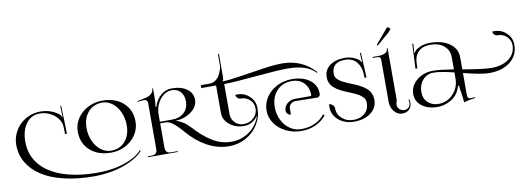

<svg xmlns="http://www.w3.org/2000/svg" viewBox="-67 -1275 4975 1801"><g transform="rotate(-10 2420.5 -375.0)"><path d="M41 -327.1Q41 -381.8 62.7 -431.9Q84.5 -481.9 121.1 -518.1Q157.7 -554.2 208.5 -575.7Q259.3 -597.2 314.9 -597.2Q423.3 -597.2 498 -533.2Q504.9 -526.4 508.8 -513.2L516.1 -515.1Q514.2 -522.9 513.2 -543.9L511.2 -616.7L520 -617.2L527.8 -349.1L509.8 -348.6L507.8 -419.9Q505.4 -463.4 476.1 -500.7Q446.8 -538.1 401.6 -559.1Q356.4 -580.1 307.1 -580.1Q227.5 -580.1 178.7 -514.6Q129.9 -449.2 129.9 -342.8Q129.9 -217.3 203.9 -126.2Q277.8 -35.2 418 12.9Q558.1 61 751 61Q833 61 911.6 46.9Q990.2 32.7 1062 0.2Q1133.8 -32.2 1174.8 -78.1L1182.1 -70.8Q1135.3 -19 1056.2 17.8Q977.1 54.7 889.2 71.8Q801.3 88.9 710.4 88.9Q552.7 88.9 425.8 58.3Q298.8 27.8 214.8 -26.9Q130.9 -81.5 85.9 -158.2Q41 -234.9 41 -327.1Z M906.7 -102.1Q782.7 -102.1 706.8 -170.2Q630.9 -238.3 630.9 -350.1Q630.9 -417 667.7 -473.9Q704.6 -530.8 768.3 -564Q832 -597.2 906.7 -597.2Q1030.3 -597.2 1105.7 -529.3Q1181.2 -461.4 1181.2 -350.1Q1181.2 -282.7 1144.3 -225.6Q1107.4 -168.5 1044.2 -135.3Q981 -102.1 906.7 -102.1ZM910.2 -120.1Q992.7 -120.1 1043.2 -178.2Q1093.8 -236.3 1093.8 -331.1Q1093.8 -398.4 1068.1 -455.6Q1042.5 -512.7 998.5 -545.9Q954.6 -579.1 902.8 -579.1Q819.8 -579.1 768.8 -521Q717.8 -462.9 717.8 -368.2Q717.8 -300.8 743.7 -243.7Q769.5 -186.5 813.7 -153.3Q857.9 -120.1 910.2 -120.1Z M1327.6 -62V-502Q1327.6 -515.6 1318.4 -524.9Q1309.1 -534.2 1294.4 -534.2H1290.5L1231.4 -528.8L1230.5 -535.2L1307.6 -550.8Q1341.3 -557.1 1365 -576.2Q1388.7 -595.2 1388.7 -624V-627.9H1396.5V-547.9Q1396.5 -481.4 1388.7 -456.1V-454.1H1398.4Q1417.5 -517.6 1463.9 -557.4Q1510.3 -597.2 1567.9 -597.2Q1657.7 -597.2 1712.2 -558.1Q1766.6 -519 1766.6 -455.1Q1766.6 -390.6 1704.3 -343.3Q1642.1 -295.9 1551.8 -291Q1624.5 -272.9 1688.5 -202.6Q1729.5 -157.7 1767.3 -124.5Q1805.2 -91.3 1848.4 -63.5Q1891.6 -35.6 1938.7 -21.2Q1985.8 -6.8 2035.6 -6.8Q2133.8 -6.8 2210.7 -63.5Q2287.6 -120.1 2311.5 -208Q2291.5 -173.8 2255.6 -152.8Q2219.7 -131.8 2176.8 -131.8Q2097.2 -131.8 2040.5 -178Q1983.9 -224.1 1983.9 -289.1V-551.8H1842.8V-579.1H1927.7Q1959.5 -579.1 1985.1 -598.1Q2010.7 -617.2 2024.2 -643.1Q2037.6 -668.9 2044.7 -690.4Q2051.8 -711.9 2051.8 -722.2V-838.9H2061.5V-622.1Q2061.5 -586.4 2048.8 -580.1V-579.1Q2106.4 -579.1 2215.3 -596.2Q2324.2 -613.3 2439.7 -630.6Q2555.2 -647.9 2628.9 -647.9Q2817.9 -647.9 2942.9 -509.8L2936.5 -503.9Q2856.9 -591.8 2671.9 -591.8Q2573.7 -591.8 2359.6 -571.8Q2145.5 -551.8 2061.5 -551.8V-263.2Q2061.5 -216.3 2095.2 -183.1Q2128.9 -149.9 2176.8 -149.9Q2232.9 -149.9 2272.2 -186.8Q2311.5 -223.6 2311.5 -275.9Q2311.5 -323.7 2276.6 -357.4Q2241.7 -391.1 2191.9 -391.1Q2173.3 -391.1 2159.9 -403.6Q2146.5 -416 2146.5 -434.1H2166.5Q2233.9 -434.1 2281.7 -387.7Q2329.6 -341.3 2329.6 -275.9Q2329.6 -192.4 2286.4 -121.8Q2243.2 -51.3 2168.9 -10.3Q2094.7 30.8 2007.3 30.8Q1899.4 30.8 1799.6 -23.7Q1699.7 -78.1 1620.6 -171.4Q1601.1 -194.3 1585.2 -211.2Q1569.3 -228 1546.1 -249Q1522.9 -270 1500.5 -281.5Q1478 -293 1458.5 -293H1405.8V-61Q1405.8 -7.8 1459.5 -7.8H1522.5V0H1239.7V-8.8H1274.9Q1327.6 -8.8 1327.6 -62ZM2692.9 -278.3Q2666 -278.3 2647 -260.7Q2627.9 -243.2 2627.9 -218.3V-161.6Q2609.9 -161.6 2597.4 -174.8Q2585 -188 2585 -206.5Q2585 -245.1 2616.5 -272.5Q2647.9 -299.8 2692.9 -299.8H2838.9Q2847.2 -299.8 2847.2 -309.1Q2847.2 -381.3 2803.7 -425.3Q2760.3 -469.2 2689 -469.2Q2600.1 -469.2 2545.4 -409.7Q2490.7 -350.1 2490.7 -252.9Q2490.7 -187 2518.8 -130.9Q2546.9 -74.7 2595.2 -42.2Q2643.6 -9.8 2700.2 -9.8Q2772.5 -9.8 2830.6 -36.1Q2888.7 -62.5 2925.8 -110.8L2937.5 -99.1Q2897 -47.9 2836.4 -20Q2775.9 7.8 2700.2 7.8Q2621.1 7.8 2554.2 -24.9Q2487.3 -57.6 2448.2 -114Q2409.2 -170.4 2409.2 -236.8Q2409.2 -304.7 2447 -362.3Q2484.9 -419.9 2550.3 -453.4Q2615.7 -486.8 2692.9 -486.8Q2798.8 -486.8 2863.3 -438Q2927.7 -389.2 2927.7 -309.1V-304.2Q2927.7 -292 2918.7 -283.4Q2909.7 -274.9 2897 -274.9ZM1405.8 -308.1H1522.5Q1593.3 -308.1 1636.5 -348.4Q1679.7 -388.7 1679.7 -455.1Q1679.7 -511.7 1648.9 -545.9Q1618.2 -580.1 1567.9 -580.1Q1501 -580.1 1453.4 -519Q1405.8 -458 1405.8 -372.1Z M3216.3 -579.1Q3089.4 -579.1 3089.4 -466.8Q3089.4 -452.6 3094.2 -440.2Q3099.1 -427.7 3109.9 -417Q3120.6 -406.2 3131.6 -397.9Q3142.6 -389.6 3161.4 -380.4Q3180.2 -371.1 3193.8 -365Q3207.5 -358.9 3230.5 -349.6Q3255.9 -339.4 3270.5 -333Q3285.2 -326.7 3308.3 -315.2Q3331.5 -303.7 3345.5 -294.2Q3359.4 -284.7 3376 -270Q3392.6 -255.4 3401.6 -240.2Q3410.6 -225.1 3417 -205.3Q3423.3 -185.5 3423.3 -163.1Q3423.3 -86.4 3361.6 -39.3Q3299.8 7.8 3199.2 7.8Q3144.5 7.8 3097.9 -14.6Q3051.3 -37.1 3023.7 -75.7Q2996.1 -114.3 2996.1 -159.2V-193.8Q3014.6 -193.8 3030.3 -179.4Q3045.9 -165 3045.9 -147Q3045.9 -89.4 3090.3 -49.6Q3134.8 -9.8 3199.2 -9.8Q3266.1 -9.8 3307.1 -47.6Q3348.1 -85.4 3348.1 -147Q3348.1 -162.6 3343 -176Q3337.9 -189.5 3326.2 -201.2Q3314.5 -212.9 3303.5 -221.4Q3292.5 -230 3272.2 -240Q3252 -250 3238.5 -255.9Q3225.1 -261.7 3200.2 -272Q3176.8 -281.7 3162.1 -287.8Q3147.5 -293.9 3126.2 -304.7Q3105 -315.4 3091.8 -324.5Q3078.6 -333.5 3063.2 -347.2Q3047.9 -360.8 3039.3 -374.5Q3030.8 -388.2 3024.9 -406.2Q3019 -424.3 3019 -444.8Q3019 -516.6 3073.2 -556.9Q3127.4 -597.2 3216.3 -597.2Q3290 -597.2 3349.1 -553.2Q3353.5 -549.8 3358.9 -541.5Q3364.3 -533.2 3365.2 -529.8L3372.1 -532.2Q3369.6 -540 3368.2 -564L3365.2 -617.2H3375L3386.2 -380.9L3368.2 -380.4L3366.2 -422.4Q3364.7 -453.1 3355 -480.5Q3345.2 -507.8 3327.4 -530.3Q3309.6 -552.7 3280.8 -565.9Q3252 -579.1 3216.3 -579.1Z M3543 -657.2 3534.2 -665 3651.9 -804.2Q3655.8 -809.6 3662.1 -809.6Q3666 -809.6 3671.9 -805.2L3688 -792L3664.1 -762.2ZM3551.3 -119.1V-521Q3551.3 -550.8 3521 -550.8H3476.1V-560.1H3531.2Q3567.9 -560.1 3594.5 -572.5Q3621.1 -585 3621.1 -612.8V-617.2H3628.9V-532.2V-120.1Q3619.6 -98.6 3619.6 -79.6Q3619.6 -54.2 3638.7 -36.1Q3657.7 -18.1 3684.1 -18.1Q3710 -18.1 3726.1 -34.4Q3742.2 -50.8 3742.2 -77.1Q3742.2 -92.8 3737.8 -106L3745.6 -109.9Q3751 -93.8 3751 -77.1Q3751 -37.6 3725.8 -13.2Q3700.7 11.2 3659.2 11.2Q3615.2 11.2 3583.3 -27.1Q3551.3 -65.4 3551.3 -119.1Z M3791 -150.9Q3791 -226.6 3854.7 -280.3Q3918.5 -334 4008.8 -334H4018.1Q4078.6 -334 4207 -313V-428.2Q4207 -496.1 4158 -537.6Q4108.9 -579.1 4028.8 -579.1Q3957 -579.1 3917 -541.5Q3877 -503.9 3874 -443.4L3870.6 -381.3L3853 -380.9L3863.8 -617.2H3874L3870.6 -564Q3869.1 -540 3866.7 -532.2L3874 -529.8Q3875 -533.7 3880.1 -541.7Q3885.3 -549.8 3889.6 -553.2Q3948.7 -597.2 4027.8 -597.2Q4143.6 -597.2 4214.1 -547.1Q4284.7 -497.1 4284.7 -415V-299.3Q4483.9 -265.1 4556.6 -265.1Q4661.1 -265.1 4724.6 -313.7Q4788.1 -362.3 4788.1 -441.9Q4788.1 -489.7 4752.9 -523.4Q4717.8 -557.1 4668 -557.1Q4649.4 -557.1 4636.2 -569.6Q4623 -582 4623 -600.1H4643.1Q4710.4 -600.1 4758.1 -553.7Q4805.7 -507.3 4805.7 -441.9Q4805.7 -342.3 4729.7 -281.7Q4653.8 -221.2 4527.8 -221.2Q4456.5 -221.2 4284.7 -264.6V-70.8Q4284.7 -39.6 4290.5 -29.8Q4296.4 -20 4317.9 -20L4337.9 -21L4355 -22L4356 -13.2Q4295.9 -7.3 4247.1 8.8V1Q4247.1 -26.4 4236.3 -88.9Q4228.5 -133.3 4228 -153.8H4217.8Q4207 -111.3 4181.6 -78.4Q4156.2 -45.4 4124.3 -27.6Q4092.3 -9.8 4060.5 -1Q4028.8 7.8 4000 7.8Q3905.8 7.8 3848.4 -35.9Q3791 -79.6 3791 -150.9ZM3869.6 -153.8Q3869.6 -93.3 3908.9 -56.2Q3948.2 -19 4011.7 -19Q4092.3 -19 4149.7 -79.8Q4207 -140.6 4207 -226.1V-284.2Q4078.1 -315.9 4018.1 -315.9H4008.8Q3950.2 -315.9 3909.9 -270.5Q3869.6 -225.1 3869.6 -153.8Z"/></g></svg>

Font: FoglihtenNo07calt
Style: Regular
Weight: 500
Designer: gluk (gluksza@wp.pl)
Foundry: gluk (gluksza@wp.pl)
Version: Version 0.844